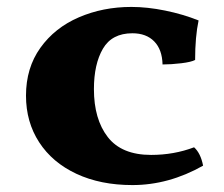

<svg xmlns="http://www.w3.org/2000/svg" viewBox="-20 -527 646 554"><path d="M543 -354Q532 -348 503 -344.5Q474 -341 449 -341Q448 -384 425 -407.5Q402 -431 362 -431Q303 -431 277 -386.5Q251 -342 251 -270Q251 -183 291 -131.5Q331 -80 416 -80Q482 -80 540 -102Q559 -85 566 -49Q467 7 362 7Q270 7 200.5 -25.5Q131 -58 93 -116.5Q55 -175 55 -251Q55 -331 96.5 -389Q138 -447 207.5 -477Q277 -507 359 -507Q405 -507 456.5 -496.5Q508 -486 553 -468Q543 -421 543 -354Z"/></svg>

Font: Vollkorn SC Black
Style: Regular
Weight: 900
Designer: Friedrich Althausen
Foundry: Friedrich Althausen
Version: Version 4.015